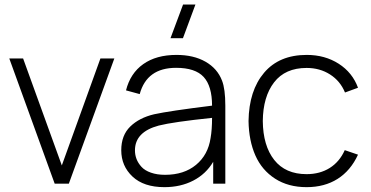

<svg xmlns="http://www.w3.org/2000/svg" viewBox="-20 -792 1598 828"><path d="M215.8 0 20 -540H79.6L246.6 -78.6L413.1 -540H473.1L276.9 0Z M689 15.1Q600.1 15.1 551.5 -30.5Q502.9 -76.2 502.9 -144Q502.9 -208.5 541.7 -246.3Q580.6 -284.2 645 -299.3Q709.5 -313.5 894.5 -336.4Q894.5 -420.4 858.4 -460Q822.3 -499.5 739.3 -499.5Q613.3 -499.5 582.5 -386.2L523.4 -402.3Q542 -476.1 597.9 -515.6Q653.8 -555.2 741.2 -555.2Q814.9 -555.2 866.2 -525.9Q917.5 -496.6 937.5 -444.3Q951.7 -408.2 951.7 -336.4V0H899.4V-94.2Q868.2 -41.5 813.5 -13.2Q758.8 15.1 689 15.1ZM562 -143.6Q562 -124 568.8 -106.2Q575.7 -88.4 590.1 -72.5Q604.5 -56.6 630.9 -47.4Q657.2 -38.1 691.9 -38.1Q773.4 -38.1 825.4 -81.1Q877.4 -124 888.2 -197.3Q894.5 -232.4 894.5 -283.7Q726.1 -266.1 664.6 -250.5Q562 -223.1 562 -143.6ZM715.3 -627.4 769.5 -772.5H822.8L769 -627.4Z M1302.2 15.1Q1223.1 15.1 1166.3 -21.5Q1109.4 -58.1 1081.3 -121.6Q1053.2 -185.1 1051.8 -270Q1053.7 -401.4 1118.9 -478.3Q1184.1 -555.2 1302.7 -555.2Q1381.3 -555.2 1440.7 -517.1Q1500 -479 1523.9 -413.6L1467.8 -393.1Q1447.3 -442.9 1403.3 -470.9Q1359.4 -499 1302.2 -499Q1210 -499 1162.1 -437Q1114.3 -375 1113.3 -270Q1114.3 -163.6 1162.6 -102.3Q1210.9 -41 1302.2 -41Q1359.4 -41 1401.9 -67.6Q1444.3 -94.2 1466.8 -144.5L1523.9 -125Q1492.2 -56.2 1435.8 -20.5Q1379.4 15.1 1302.2 15.1Z"/></svg>

Font: Manrope Light
Style: Regular
Weight: 300
Designer: Mikhail Sharanda
Foundry: Mikhail Sharanda
Version: Version 4.505;FEAKit 1.0